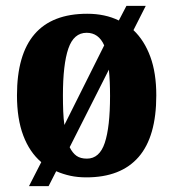

<svg xmlns="http://www.w3.org/2000/svg" viewBox="-20 -596 592 656"><path d="M121 -42Q81 -76 59.5 -133Q38 -190 38 -270Q38 -549 278 -549Q339 -549 386 -526L412 -576H478L436 -493Q473 -458 493.5 -402.5Q514 -347 514 -270Q514 -129 453.5 -59.5Q393 10 275 10Q245 10 220 4.5Q195 -1 172 -11L146 40H79ZM336 -441Q317 -484 276 -484Q232 -484 213.5 -430Q195 -376 195 -270Q195 -241 196 -215.5Q197 -190 200 -169ZM277 -54Q320 -54 338 -108Q356 -162 356 -268Q356 -293 355 -315.5Q354 -338 352 -358L218 -93Q228 -73 241.5 -63.5Q255 -54 277 -54Z"/></svg>

Font: Noto Serif Ethiopic Condensed ExtraBold
Style: Regular
Weight: 800
Width: 3
Designer: Monotype Design Team
Foundry: Monotype Imaging Inc.
Version: Version 2.102; ttfautohint (v1.8.4.7-5d5b)